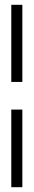

<svg xmlns="http://www.w3.org/2000/svg" viewBox="-20 -749 140 799"><path d="M73 -729V-408H27V-729ZM27 30V-293H73V30Z"/></svg>

Font: Moniqa ExtBd Paragraph
Style: Regular
Weight: 800
Designer: Rajesh Rajput
Foundry: Rajesh Rajput
Version: Version 1.000